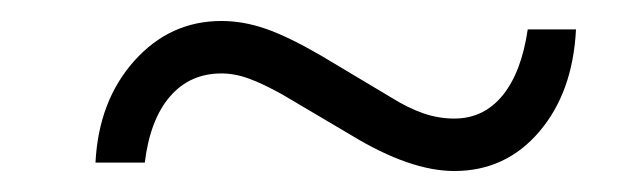

<svg xmlns="http://www.w3.org/2000/svg" viewBox="-20 -375 600 183"><path d="M413 -212Q371 -212 315 -246L249 -285Q231 -295 217.5 -300Q204 -305 191 -305Q161 -305 142 -283Q123 -261 118 -220H71Q74 -279 108 -317Q142 -355 191 -355Q212 -355 233.5 -347.5Q255 -340 286 -322L353 -282Q369 -272 383.5 -267Q398 -262 413 -262Q441 -262 459 -284Q477 -306 483 -347H529Q526 -287 494 -249.5Q462 -212 413 -212Z"/></svg>

Font: Baskervville SemiBold
Style: Italic
Weight: 600
Italic angle: -18°
Version: Version 1.100